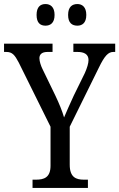

<svg xmlns="http://www.w3.org/2000/svg" viewBox="-24 -930 590 950"><path d="M359 -803C382 -803 403 -816 403 -856C403 -896 382 -910 359 -910C333 -910 313 -896 313 -856C313 -816 333 -803 359 -803ZM201 -803C225 -803 246 -816 246 -856C246 -896 225 -910 201 -910C176 -910 157 -896 157 -856C157 -816 176 -803 201 -803ZM137 0H411V-41H391C353 -41 321 -52 321 -115V-303L465 -595C494 -655 512 -673 537 -673H546V-714H339V-673H359C392 -673 414 -662 414 -633C414 -617 407 -594 396 -569L341 -457C322 -415 304 -376 293 -349C284 -380 269 -417 250 -457L186 -589C179 -603 171 -626 171 -642C171 -658 180 -673 211 -673H236V-714H-4V-673H7C37 -673 49 -658 69 -620L226 -303V-110C226 -51 193 -41 154 -41H137Z"/></svg>

Font: Noto Serif Sinhala Condensed
Style: Regular
Weight: 400
Width: 3
Designer: Jelle Bosma - Monotype Design Team
Foundry: Monotype Imaging Inc.
Version: Version 2.007